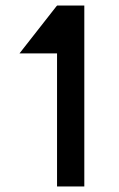

<svg xmlns="http://www.w3.org/2000/svg" viewBox="-20 -670 427 690"><path d="M50 -478H185V0H283V-650H185V-649H184Z"/></svg>

Font: Grotesk 02 Mince
Style: Bold
Weight: 400
Designer: Frank Adebiaye, contributions by Jérémy Landes, Ariel Martín Pérez
Foundry: Velvetyne Type Foundry
Version: Version 3.000;Glyphs 3.1.2 (3150)